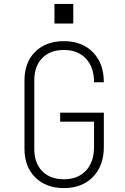

<svg xmlns="http://www.w3.org/2000/svg" viewBox="-20 -950 640 980"><path d="M306 10Q215 10 160 -44.5Q105 -99 105 -190V-540Q105 -632 160 -686Q215 -740 306 -740Q399 -740 454.5 -683Q510 -626 510 -530H460Q460 -607 418.5 -651Q377 -695 306 -695Q236 -695 195.5 -653.5Q155 -612 155 -540V-190Q155 -118 195.5 -76.5Q236 -35 306 -35Q378 -35 419 -79.5Q460 -124 460 -200V-329H287V-375H510V-200Q510 -104 454.5 -47Q399 10 306 10ZM258 -930H354V-830H258Z"/></svg>

Font: Tiny Thin
Style: Regular
Weight: 100
Monospace: yes
Designer: Philipp Nurullin, Konstantin Bulenkov
Foundry: JetBrains
Version: Version 2.251; ttfautohint (v1.8.4.7-5d5b)